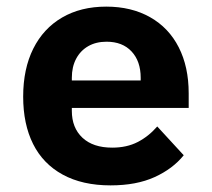

<svg xmlns="http://www.w3.org/2000/svg" viewBox="-20 -548 640 580"><path d="M50 -256Q50 -340 80.5 -401Q111 -462 167.5 -495Q224 -528 301 -528Q377 -528 433.5 -496Q490 -464 520 -405Q550 -346 550 -266V-222H197V-213Q197 -162 229 -132Q261 -102 319 -102Q363 -102 396 -119Q429 -136 455 -166L535 -79Q502 -38 447 -13Q392 12 314 12Q229 12 169.5 -20.5Q110 -53 80 -113Q50 -173 50 -256ZM197 -313V-305H405V-313Q405 -363 377.5 -392.5Q350 -422 302 -422Q270 -422 246.5 -408.5Q223 -395 210 -370.5Q197 -346 197 -313Z"/></svg>

Font: iA Writer Duo V
Style: Regular
Weight: 400
Designer: Mike Abbink, Paul van der Laan, Pieter van Rosmalen, Oliver Reichenstein
Foundry: Information Architects Inc.
Version: Version 2.000